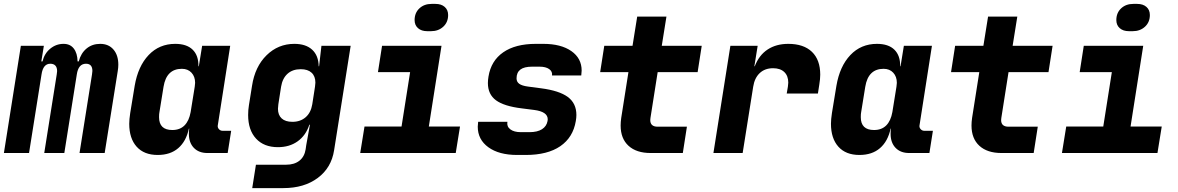

<svg xmlns="http://www.w3.org/2000/svg" viewBox="-22 -785 6042 985"><path d="M585 -453Q585 -438 582 -420L515 0H386L450 -403Q452 -417 452 -421Q452 -458 419 -458Q380 -458 372 -403L308 0H205L269 -403Q271 -415 271 -420Q271 -439 262 -448.5Q253 -458 236 -458Q199 -458 191 -403L127 0H-2L85 -550H203L190 -470H196Q206 -511 236 -535.5Q266 -560 304 -560Q338 -560 356.5 -536Q375 -512 376 -470H382Q393 -512 422 -536Q451 -560 492 -560Q535 -560 560 -531Q585 -502 585 -453Z M1164 -114 1146 0H1042Q998 0 972.5 -26.5Q947 -53 947 -98Q947 -116 949 -125H947Q933 -60 892.5 -25Q852 10 787 10Q717 10 679 -32.5Q641 -75 641 -150Q641 -172 646 -205L669 -345Q686 -445 740.5 -502.5Q795 -560 877 -560Q936 -560 966.5 -530Q997 -500 996 -445H998L1015 -550H1159L1095 -140Q1094 -130 1101.5 -122Q1109 -114 1120 -114ZM977 -340Q979 -354 979 -360Q979 -392 960.5 -412Q942 -432 911 -432Q832 -432 817 -340L796 -210Q794 -201 794 -184Q794 -118 862 -118Q901 -118 924.5 -141.5Q948 -165 956 -210Z M1627 -550H1777L1692 -14Q1678 76 1608 128Q1538 180 1432 180H1272L1291 60H1446Q1488 60 1514 39.5Q1540 19 1546 -19L1549 -40L1568 -145H1565Q1547 -90 1505 -60Q1463 -30 1404 -30Q1332 -30 1291.5 -74Q1251 -118 1251 -195Q1251 -221 1255 -245L1271 -345Q1286 -443 1345.5 -501.5Q1405 -560 1488 -560Q1547 -560 1579.5 -530Q1612 -500 1613 -445H1615ZM1594 -340Q1596 -354 1596 -361Q1596 -394 1576.5 -412Q1557 -430 1521 -430Q1479 -430 1453 -406.5Q1427 -383 1420 -340L1406 -250Q1404 -234 1404 -227Q1404 -195 1423 -177.5Q1442 -160 1478 -160Q1519 -160 1546 -183.5Q1573 -207 1580 -250Z M2170 -625Q2140 -625 2122.5 -640.5Q2105 -656 2105 -682Q2105 -719 2129.5 -742Q2154 -765 2192 -765H2212Q2242 -765 2259.5 -749.5Q2277 -734 2277 -708Q2277 -671 2252 -648Q2227 -625 2189 -625ZM2316 0H1826L1848 -136H2038L2082 -415H1917L1938 -550H2243L2178 -136H2338Z M2631 10Q2538 10 2483.5 -29.5Q2429 -69 2429 -135Q2429 -142 2431 -160H2581Q2577 -136 2596 -121.5Q2615 -107 2650 -107H2694Q2735 -107 2758.5 -122Q2782 -137 2787 -164L2788 -173Q2788 -212 2718 -221L2655 -229Q2564 -240 2522.5 -270.5Q2481 -301 2481 -359Q2481 -374 2484 -392Q2497 -473 2559.5 -516.5Q2622 -560 2727 -560H2765Q2856 -560 2909 -523Q2962 -486 2962 -423Q2962 -416 2960 -398H2810Q2813 -418 2795.5 -430.5Q2778 -443 2746 -443H2708Q2667 -443 2647.5 -428Q2628 -413 2628 -383Q2628 -365 2642 -355Q2656 -345 2686 -341L2754 -332Q2847 -320 2891 -287.5Q2935 -255 2935 -195Q2935 -181 2932 -164Q2918 -80 2852.5 -35Q2787 10 2675 10Z M3316 0Q3243 0 3202.5 -37Q3162 -74 3162 -141Q3162 -159 3165 -180L3202 -415H3057L3078 -550H3223L3247 -700H3397L3373 -550H3578L3557 -415H3352L3315 -180Q3314 -176 3314 -169Q3314 -135 3352 -135H3502L3481 0Z M4186 -402Q4186 -380 4181 -350L4174 -305H4014L4020 -340Q4022 -354 4022 -361Q4022 -396 4001.5 -415.5Q3981 -435 3944 -435Q3902 -435 3875.5 -410Q3849 -385 3842 -340L3788 0H3638L3725 -550H3865L3848 -445H3850Q3872 -502 3916 -531Q3960 -560 4022 -560Q4101 -560 4143.5 -519Q4186 -478 4186 -402Z M4764 -114 4746 0H4642Q4598 0 4572.5 -26.5Q4547 -53 4547 -98Q4547 -116 4549 -125H4547Q4533 -60 4492.5 -25Q4452 10 4387 10Q4317 10 4279 -32.5Q4241 -75 4241 -150Q4241 -172 4246 -205L4269 -345Q4286 -445 4340.5 -502.5Q4395 -560 4477 -560Q4536 -560 4566.5 -530Q4597 -500 4596 -445H4598L4615 -550H4759L4695 -140Q4694 -130 4701.5 -122Q4709 -114 4720 -114ZM4577 -340Q4579 -354 4579 -360Q4579 -392 4560.5 -412Q4542 -432 4511 -432Q4432 -432 4417 -340L4396 -210Q4394 -201 4394 -184Q4394 -118 4462 -118Q4501 -118 4524.5 -141.5Q4548 -165 4556 -210Z M5116 0Q5043 0 5002.5 -37Q4962 -74 4962 -141Q4962 -159 4965 -180L5002 -415H4857L4878 -550H5023L5047 -700H5197L5173 -550H5378L5357 -415H5152L5115 -180Q5114 -176 5114 -169Q5114 -135 5152 -135H5302L5281 0Z M5770 -625Q5740 -625 5722.5 -640.5Q5705 -656 5705 -682Q5705 -719 5729.5 -742Q5754 -765 5792 -765H5812Q5842 -765 5859.5 -749.5Q5877 -734 5877 -708Q5877 -671 5852 -648Q5827 -625 5789 -625ZM5916 0H5426L5448 -136H5638L5682 -415H5517L5538 -550H5843L5778 -136H5938Z"/></svg>

Font: JetBrains Mono Extra Bold
Style: Italic
Weight: 800
Italic angle: -9°
Monospace: yes
Designer: Philipp Nurullin, Konstantin Bulenkov
Foundry: JetBrains
Version: 2.002